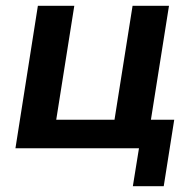

<svg xmlns="http://www.w3.org/2000/svg" viewBox="-20 -509 663 659"><path d="M436 130 457 0H33L110 -489H235L173 -98H373L435 -489H560L498 -98H578L542 130Z"/></svg>

Font: Nunito Sans 12pt ExtraLight
Style: Italic
Weight: 200
Italic angle: -9°
Designer: Vernon Adams
Foundry: Vernon Adams
Version: Version 3.101;gftools[0.9.27]